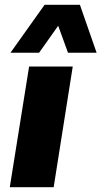

<svg xmlns="http://www.w3.org/2000/svg" viewBox="-20 -785 425 805"><path d="M21 0 102 -506H285L205 0ZM24 -564 167 -765H315L385 -564H265L224 -677L144 -564Z"/></svg>

Font: Nunito Sans 7pt SemiCondensed Black
Style: Italic
Weight: 900
Width: 4
Italic angle: -9°
Designer: Vernon Adams
Foundry: Vernon Adams
Version: Version 3.101;gftools[0.9.27]